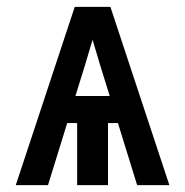

<svg xmlns="http://www.w3.org/2000/svg" viewBox="-20 -540 540 560"><path d="M26 0 198 -520H302L474 0H380L324 -181H295V0H205V-181H176L120 0ZM200 -260H300L273 -347Q267 -366 261.5 -385.5Q256 -405 250 -424Q244 -405 238.5 -385.5Q233 -366 227 -347Z"/></svg>

Font: Iosevka Term Semibold
Style: Regular
Weight: 600
Monospace: yes
Designer: Belleve Invis
Foundry: Belleve Invis
Version: Version 31.4.0